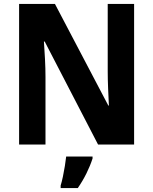

<svg xmlns="http://www.w3.org/2000/svg" viewBox="-20 -734 778 975"><path d="M661 0H478L207 -523H203Q206 -482 208.5 -433.5Q211 -385 211 -344V0H77V-714H259L530 -198H533Q531 -236 529 -284.5Q527 -333 527 -371V-714H661ZM450 71Q438 108 419 146.5Q400 185 375 221H288V208Q294 189 299.5 162.5Q305 136 309.5 108.5Q314 81 316 61H450Z"/></svg>

Font: Noto Sans Hebrew SemiCondensed
Style: Bold
Weight: 700
Width: 4
Designer: Monotype Design Team
Foundry: Monotype Imaging Inc.
Version: Version 2.004; ttfautohint (v1.8.4.7-5d5b)